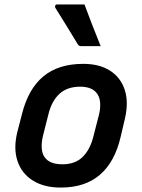

<svg xmlns="http://www.w3.org/2000/svg" viewBox="-20 -835 640 866"><path d="M356 -547Q428 -547 476 -516.5Q524 -486 542.5 -430Q561 -374 543 -298L524 -217Q498 -105 431 -47Q364 11 254 11Q179 11 128.5 -20.5Q78 -52 59 -108.5Q40 -165 58 -239L79 -320Q107 -433 175 -490Q243 -547 356 -547ZM341 -444Q284 -444 249 -412.5Q214 -381 199 -322L174 -223Q166 -191 168.5 -163Q171 -135 188 -118Q211 -94 262 -94Q318 -94 351.5 -126Q385 -158 400 -215L425 -312Q434 -345 431.5 -374Q429 -403 411 -421Q388 -444 341 -444ZM361 -815Q379 -767 397 -720Q415 -673 434 -627H346Q335 -627 331 -635Q302 -683 279.5 -719.5Q257 -756 230 -799Q227 -804 229 -809.5Q231 -815 238 -815Z"/></svg>

Font: Recursive Mn Lnr St SmB
Style: Italic
Weight: 600
Italic angle: -15°
Monospace: yes
Version: Version 1.079;hotconv 1.0.112;makeotfexe 2.5.65598; ttfautoh